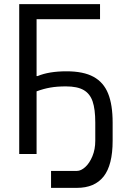

<svg xmlns="http://www.w3.org/2000/svg" viewBox="-20 -745 640 929"><path d="M227 82H352Q372 82 392.8 63Q413.5 44 427.2 10.8Q441 -22.5 441 -64V-152Q441 -216.5 428.2 -254Q415.5 -291.5 385 -309.2Q354.5 -327 299 -327Q255.5 -327 223 -321.2Q190.5 -315.5 157 -303V0H73V-725H464V-652H157V-377H162Q217 -400 302 -400Q384 -400 432.8 -373.2Q481.5 -346.5 503.2 -292.2Q525 -238 525 -152V-64Q525 53.5 481.5 108.8Q438 164 352 164H227Z"/></svg>

Font: JuliaMono SemiBold
Style: Regular
Weight: 600
Monospace: yes
Designer: cormullion
Foundry: corm
Version: Version 0.055; ttfautohint (v1.8.4)